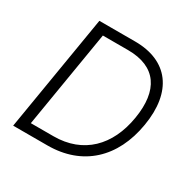

<svg xmlns="http://www.w3.org/2000/svg" viewBox="-161 -885 1039 1043"><g transform="rotate(30 358.5 -363.5)"><path d="M396 -727.3H171.9L51.1 0H266C484.7 0 630.3 -134.9 668 -361.9C706.3 -589.5 603.7 -727.3 396 -727.3ZM604.8 -369.3C573.5 -178.6 455.6 -59.7 269.5 -59.7H127.5L228.3 -667.6H386C563.9 -667.6 636 -556.8 604.8 -369.3Z"/></g></svg>

Font: TID UI Light
Style: Italic
Weight: 300
Italic angle: -9.39999°
Designer: The TID Project Authors
Foundry: Bakken & Bæck
Version: Version 1.001;hotconv 1.0.109;makeotfexe 2.5.65596